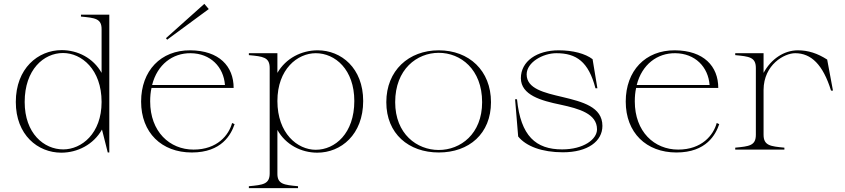

<svg xmlns="http://www.w3.org/2000/svg" viewBox="-20 -776 4383 996"><path d="M298 16C382 16 465 -26 509 -104L539 15H547V-700H400V-690C473 -683 508 -680 507 -623V-398C464 -475 383 -516 300 -516C177 -516 62 -421 62 -247C62 -76 176 16 298 16ZM308 -1C208 -1 108 -84 108 -247C108 -415 207 -501 307 -501C403 -501 507 -416 507 -247C507 -83 403 -1 308 -1Z M975 15C1131 15 1179 -79 1197 -132L1184 -138C1167 -75 1107 0 984 0C860 0 759 -93 759 -250C759 -275 761 -298 766 -320H1192C1192 -432 1117 -514 967 -515C814 -516 712 -409 712 -249C712 -88 818 15 975 15ZM1063 -729 1040 -756 841 -578 847 -570ZM769 -335C796 -442 876 -501 969 -500C1072 -499 1140 -429 1147 -335Z M1271 190V200H1526V190C1453 183 1418 180 1419 123V-102C1462 -25 1543 16 1626 16C1749 16 1864 -78 1864 -252C1864 -423 1750 -515 1628 -515C1544 -515 1463 -474 1419 -398V-500H1271V-490C1344 -483 1379 -480 1379 -423V123C1379 180 1344 183 1271 190ZM1618 1C1523 1 1419 -84 1419 -252C1419 -417 1523 -500 1618 -500C1719 -500 1818 -415 1818 -252C1818 -84 1718 1 1618 1Z M2256 15C2413 15 2527 -82 2527 -246C2527 -410 2413 -515 2256 -515C2100 -515 1984 -410 1984 -246C1984 -82 2100 15 2256 15ZM2256 2C2143 2 2030 -81 2030 -246C2030 -417 2143 -502 2256 -502C2369 -502 2481 -417 2481 -246C2481 -81 2369 2 2256 2Z M2900 14C3029 14 3105 -43 3105 -123C3105 -222 3001 -248 2897 -273C2803 -295 2712 -316 2712 -390C2712 -453 2797 -500 2866 -500C2970 -500 3033 -456 3069 -318H3079L3054 -469C3016 -498 2952 -515 2878 -515C2766 -515 2682 -459 2682 -370C2683 -283 2786 -254 2888 -233C2985 -212 3077 -186 3077 -105C3077 -53 3007 -1 2896 -1C2760 -1 2681 -70 2662 -261H2652L2668 -68C2709 -17 2792 14 2900 14Z M3489 15C3645 15 3693 -79 3711 -132L3698 -138C3681 -75 3621 0 3498 0C3374 0 3273 -93 3273 -250C3273 -275 3275 -298 3280 -320H3706C3706 -432 3631 -514 3481 -515C3328 -516 3226 -409 3226 -249C3226 -88 3332 15 3489 15ZM3283 -335C3310 -442 3390 -501 3483 -500C3586 -499 3654 -429 3661 -335Z M3941 -77V-310C3942 -441 4049 -500 4105 -500C4188 -500 4249 -441 4291 -306H4301L4271 -467C4221 -499 4173 -515 4119 -515C4047 -515 3980 -470 3941 -398V-500H3794V-490C3866 -483 3901 -480 3901 -423V-77C3901 -20 3866 -17 3794 -10V0H4049V-10C3978 -17 3941 -20 3941 -77Z"/></svg>

Font: Sprat Thin
Style: Regular
Weight: 100
Designer: Ethan Nakache
Foundry: Collletttivo
Version: Version 2.000;Glyphs 3.2 (3217)